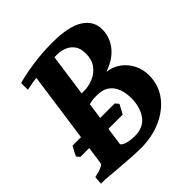

<svg xmlns="http://www.w3.org/2000/svg" viewBox="-181 -758 901 901"><g transform="rotate(-45 269.5 -307.5)"><path d="M514.6 -200.2Q514.6 -136.7 478.8 -88.1Q442.9 -39.6 381.6 -12.2Q320.3 15.1 244.6 15.1Q229 15.1 201.9 13.7Q174.8 12.2 144 10Q113.3 7.8 85.4 5.4Q57.6 2.9 40 1.5Q22.5 0 22.5 0L184.6 -67.4Q201.7 -54.7 222.4 -50Q243.2 -45.4 267.1 -45.4Q323.2 -45.4 351.6 -84.7Q379.9 -124 379.9 -183.1Q379.9 -215.8 370.1 -243.9Q360.4 -272 337.2 -289.6Q314 -307.1 272.5 -307.1Q252.9 -307.1 242.7 -305.4Q232.4 -303.7 223.6 -301.3Q214.8 -298.8 200.2 -296.4L202.1 -363.8H246.6Q277.3 -363.8 307.4 -376.2Q337.4 -388.7 357.2 -414.8Q377 -440.9 377 -481.9Q377 -517.1 361.8 -537.1Q346.7 -557.1 324 -565.7Q301.3 -574.2 278.8 -574.2Q200.2 -574.2 150.6 -568.4Q101.1 -562.5 64 -554.2V-599.1Q108.9 -611.8 171.4 -620.8Q233.9 -629.9 301.8 -629.9Q409.2 -629.9 460.4 -597.4Q511.7 -564.9 511.7 -507.8Q511.7 -457 479.7 -416.3Q447.8 -375.5 384.3 -353Q422.4 -348.6 451.9 -326.9Q481.4 -305.2 498 -272.2Q514.6 -239.3 514.6 -200.2ZM264.6 -605.5 189.5 -70.3Q188 -64.5 203.4 -55.9Q218.8 -47.4 249.5 -40.5L246.6 0H-4.9L-2 -40.5Q60.1 -53.7 62 -70.3L137.2 -605.5ZM321.3 -203.6 296.4 -157.2H16.1L2 -172.9Q5.4 -180.7 13.9 -196.8Q22.5 -212.9 26.9 -220.7H307.1Z"/></g></svg>

Font: Gentium Book Plus
Style: Bold Italic
Weight: 700
Italic angle: -8°
Designer: Victor Gaultney, Annie Olsen, Iska Routamaa, Becca Hirsbrunner
Foundry: SIL International
Version: Version 6.101